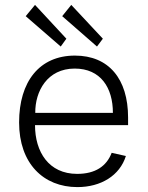

<svg xmlns="http://www.w3.org/2000/svg" viewBox="-20 -754 606 784"><path d="M123 -734 85 -688 228 -564 251 -596ZM271 -734 234 -688 376 -564 400 -596ZM123 -243H503V-274C503 -432 424 -527 286 -527C141 -527 58 -421 58 -254C58 -87 157 10 296 10C392 10 469 -37 494 -117L436 -130C415 -75 369 -44 295 -44C179 -44 123 -134 123 -243ZM124 -293C123 -381 173 -474 285 -474C391 -474 441 -396 441 -293Z"/></svg>

Font: United Sans ExtraLight
Style: Regular
Weight: 200
Designer: Pablo Impallari, Rodrigo Fuenzalida (Modified by Dan O. Williams)
Version: Version 1.000;PS 001.000;hotconv 1.0.88;makeotf.lib2.5.64775